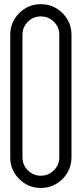

<svg xmlns="http://www.w3.org/2000/svg" viewBox="-20 -907 398 935"><path d="M178.7 8.3Q117.2 8.3 73.5 -35.4Q29.8 -79.1 29.8 -141.1V-737.8Q29.8 -799.3 73.5 -843Q117.2 -886.7 178.7 -886.7Q240.7 -886.7 284.4 -843Q328.1 -799.3 328.1 -737.8V-141.1Q328.1 -79.1 284.4 -35.4Q240.7 8.3 178.7 8.3ZM178.7 -51.3Q215.8 -51.3 242.2 -77.6Q268.6 -104 268.6 -141.1V-737.8Q268.6 -774.9 242.2 -801Q215.8 -827.1 178.7 -827.1Q142.1 -827.1 115.7 -801Q89.4 -774.9 89.4 -737.8V-141.1Q89.4 -104 115.7 -77.6Q142.1 -51.3 178.7 -51.3Z"/></svg>

Font: Ignotum
Style: Regular
Weight: 400
Designer: GGBot
Version: 0.10